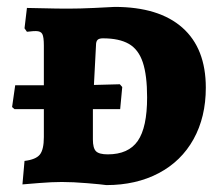

<svg xmlns="http://www.w3.org/2000/svg" viewBox="-20 -527 640 556"><path d="M159 0Q131 0 93.5 3Q56 6 45 7L51 -61Q84 -65 95.5 -79.5Q107 -94 107 -130V-211H22L15 -217L24 -280H107V-395Q107 -420 102.5 -428.5Q98 -437 84 -437Q75 -437 68 -436Q61 -435 58 -435L51 -445L58 -504Q72 -504 108 -503Q144 -502 177 -502Q211 -502 253 -504Q295 -506 312 -507Q440 -507 508 -447Q576 -387 576 -273Q576 -188 540.5 -124Q505 -60 439.5 -25.5Q374 9 288 9Q275 7 233 3.5Q191 0 159 0ZM327 -283 334 -275 328 -211H249V-123Q249 -98 258 -89Q267 -80 292 -80Q352 -80 379 -119Q406 -158 406 -245Q406 -309 393.5 -346.5Q381 -384 353 -400Q325 -416 278 -416Q267 -416 262.5 -411.5Q258 -407 258 -396L252 -281Z"/></svg>

Font: Alegreya SC ExtraBold
Style: Regular
Weight: 800
Designer: Juan Pablo del Peral
Foundry: Huerta Tipografica
Version: Version 2.007; ttfautohint (v1.6)